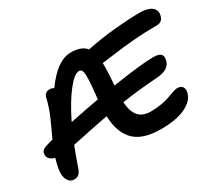

<svg xmlns="http://www.w3.org/2000/svg" viewBox="-132 -947 1378 1233"><g transform="rotate(-30 556.5 -331.0)"><path d="M105 27.8Q74.2 27.8 58.1 -3.7Q42 -35.2 53.2 -90.8Q57.6 -115.2 68.8 -153.8Q42.5 -159.7 29.1 -176Q15.6 -192.4 20 -214.8Q22.9 -230 36.9 -239.3Q50.8 -248.5 87.9 -257.8Q91.8 -258.8 99.9 -261Q107.9 -263.2 111.8 -264.2Q119.1 -280.3 140.4 -326.2Q161.6 -372.1 171.1 -393.8Q180.7 -415.5 192.9 -450.7Q205.1 -485.8 210.9 -514.2Q219.2 -553.2 257.8 -553.2Q273.4 -553.2 287.1 -543.9Q390.6 -689.9 493.2 -689.9Q571.3 -689.9 605 -647.9Q703.1 -668.5 814.9 -679.2Q926.8 -689.9 1003.9 -689.9Q1063 -689.9 1090.8 -668Q1118.7 -646 1111.8 -610.8Q1103.5 -564 1058.1 -564Q967.3 -564 881.6 -556.6Q795.9 -549.3 724.9 -539.3Q653.8 -529.3 637.2 -527.8Q639.2 -478.5 630.9 -365.2Q846.2 -398.9 934.1 -398.9Q975.6 -398.9 990.2 -385.7Q1004.9 -372.6 999 -342.8Q986.3 -277.3 887.2 -272Q755.4 -263.7 626 -244.1Q630.4 -173.8 659.9 -138.9Q689.5 -104 752 -104Q793.5 -104 832 -111.1Q870.6 -118.2 893.1 -127Q915.5 -135.7 936.8 -142.8Q958 -149.9 969.2 -149.9Q995.6 -149.9 1007.1 -134.8Q1018.6 -119.6 1013.2 -94.2Q1002 -39.6 934.1 -6.3Q866.2 26.9 750 26.9Q679.7 26.9 629.2 9.8Q578.6 -7.3 548.8 -40.8Q519 -74.2 504.6 -117.9Q490.2 -161.6 487.8 -220.2Q426.8 -209 334.2 -189.5Q241.7 -169.9 215.8 -165Q195.8 -115.7 164.1 -23.9Q147 30.8 105 27.8ZM478 -560.1Q444.3 -560.1 389.2 -490.2Q334 -420.4 274.9 -299.8Q402.8 -325.7 493.2 -341.8Q498.5 -389.6 501.5 -421.9Q504.4 -454.1 505.4 -479.7Q506.3 -505.4 505.4 -519.8Q504.4 -534.2 500.7 -543.9Q497.1 -553.7 491.7 -556.9Q486.3 -560.1 478 -560.1Z"/></g></svg>

Font: Shantell Sans Irregular Bouncy
Style: Italic
Weight: 600
Italic angle: -11.31°
Designer: Stephen Nixon, Anya Danilova, Shantell Martin
Foundry: Arrow Type
Version: Version 1.006;[9816181b4]